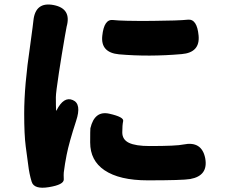

<svg xmlns="http://www.w3.org/2000/svg" viewBox="-20 -798 1040 873"><path d="M202 53Q135 64 124 28.5Q113 -7 108 -50Q103 -91 97 -132Q90 -185 90 -281Q90 -409 117 -590Q123 -631 128 -672L132 -705Q141 -791 224 -775Q306 -759 283 -677Q282 -672 275 -633L261 -550Q254 -509 248 -468Q234 -376 234 -356Q234 -315 235 -297Q235 -292 237 -296Q270 -361 311 -343Q352 -326 326 -248Q294 -150 283 -94Q275 -54 270 -14Q269 -6 270 18Q270 42 202 53ZM652 22Q523 22 455 -24Q390 -68 390 -150Q390 -209 391 -215Q410 -296 477 -281Q544 -266 540 -247.5Q536 -229 536 -196Q536 -163 566.5 -148.5Q597 -134 660 -134Q783 -134 814 -141Q897 -158 913 -79Q928 1 845 16Q811 22 652 22ZM521 -551Q437 -559 445 -635Q453 -712 494 -707Q535 -702 671 -703Q792 -704 834 -708.5Q876 -713 883 -636Q890 -559 806 -552Q657 -539 521 -551Z"/></svg>

Font: Resource Han Rounded TW Heavy
Style: Regular
Weight: 900
Designer: Cyano Hao (round all glyphs); Ryoko NISHIZUKA 西塚涼子 (kana, bopomofo & ideographs); Paul D. Hunt (Latin, Greek & Cyrillic)
Foundry: Cyano Hao
Version: 0.990